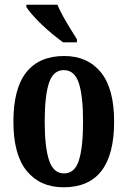

<svg xmlns="http://www.w3.org/2000/svg" viewBox="-20 -786 543 816"><path d="M250 10Q151 10 94 -59Q37 -128 37 -269Q37 -410 92 -479Q147 -548 253 -548Q352 -548 408.5 -479Q465 -410 465 -269Q465 10 250 10ZM252 -49Q298 -49 315.5 -105Q333 -161 333 -269Q333 -378 315 -433Q297 -488 251 -488Q206 -488 188 -433Q170 -378 170 -269Q170 -161 188.5 -105Q207 -49 252 -49ZM248 -606Q229 -620 205 -639.5Q181 -659 158 -681Q135 -703 117.5 -723Q100 -743 92 -756V-766H224Q233 -744 248 -717Q263 -690 279 -664Q295 -638 307 -619V-606Z"/></svg>

Font: Noto Serif Tamil ExtraCondensed
Style: Bold
Weight: 700
Width: 2
Designer: Indian Type Foundry, Tom Grace, and the Monotype Design Team
Foundry: Monotype Imaging Inc.
Version: Version 2.004; ttfautohint (v1.8.4.7-5d5b)